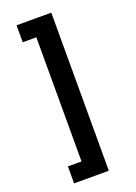

<svg xmlns="http://www.w3.org/2000/svg" viewBox="-186 -881 822 1161"><g transform="rotate(-20 225.0 -300.5)"><path d="M79 -808.6H171.7V-699.4H79ZM166.7 208.6V-808.6H302.6V208.6ZM79 99.4H171.7V208.6H79Z"/></g></svg>

Font: League Mono Thin Condensed
Style: Regular
Weight: 100
Width: 1
Designer: Tyler Finck
Foundry: The League of Moveable Type / Tyler Finck
Version: Version 2.300;RELEASE